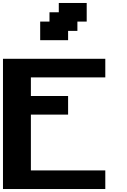

<svg xmlns="http://www.w3.org/2000/svg" viewBox="-20 -1270 852 1290"><path d="M0 0H687.5V-125H187.5V-500H437.5V-625H187.5V-750H687.5V-875H0ZM250 -1000H437.5V-1062.5H500V-1125H562.5V-1250H375V-1187.5H312.5V-1125H250Z"/></svg>

Font: Faithful 32x
Style: Semibold
Weight: 400
Foundry: Faithful Resource Pack
Version: Version 1.0; January 27, 2023